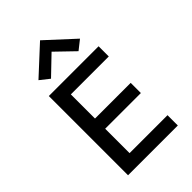

<svg xmlns="http://www.w3.org/2000/svg" viewBox="-266 -1013 1113 1113"><g transform="rotate(-45 290.0 -457.0)"><path d="M96.5 0ZM96.5 0V-649.5H504.5V-566H193.5V-368H486V-284.5H193.5V-84.5H504.5V0ZM289.5 -820 176.5 -711.5 119 -757 289 -914 459.5 -757 402 -711.5Z"/></g></svg>

Font: Betinya Sans Medium
Style: Regular
Weight: 500
Designer: Jonathan Pinhorn
Version: Version 2.001;December 9, 2019;FontCreator 12.0.0.2547 64-bi